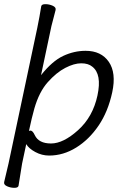

<svg xmlns="http://www.w3.org/2000/svg" viewBox="-77 -730 669 922"><path d="M-57 144 -36 55 102 -596Q113 -649 121 -700Q123 -710 141 -710Q159 -710 176 -702.5Q193 -695 190 -682L170 -605L120 -369Q174 -437 226.5 -461.5Q279 -486 334 -486Q409 -486 445.5 -433Q482 -380 462 -287Q442 -194 396.5 -127Q351 -60 289 -21.5Q227 17 159 17Q124 17 92.5 0Q61 -17 49 -38L29 56L12 162Q10 172 -8 172Q-26 172 -43 164.5Q-60 157 -57 144ZM62 -101Q66 -103 69 -103Q80 -103 90 -81Q109 -41 168 -41Q227 -41 298 -105Q369 -169 391 -271.5Q413 -374 366 -410Q347 -426 313 -426Q279 -426 236.5 -404Q194 -382 152.5 -335.5Q111 -289 88 -209Q76 -167 62 -101Z"/></svg>

Font: LXGW Bright GB
Style: Italic
Weight: 400
Italic angle: -12°
Designer: Christian Thalmann (Catharsis Fonts)
Foundry: LXGW / Christian Thalmann (Catharsis Fonts) / Fontworks Inc.
Version: Version 5.510